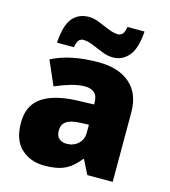

<svg xmlns="http://www.w3.org/2000/svg" viewBox="-115 -864 853 966"><g transform="rotate(15 311.5 -381.0)"><path d="M336 -563Q441 -563 500 -511Q559 -459 559 -363V0H427L390 -73H386Q363 -44 338.5 -25.5Q314 -7 282 1.5Q250 10 204 10Q132 10 84 -34Q36 -78 36 -169Q36 -258 97.5 -301Q159 -344 276 -349L368 -352V-360Q368 -397 350 -412.5Q332 -428 301 -428Q268 -428 228 -416.5Q188 -405 147 -387L92 -513Q140 -538 200.5 -550.5Q261 -563 336 -563ZM325 -245Q273 -243 251.5 -226.5Q230 -210 230 -180Q230 -152 245 -138.5Q260 -125 285 -125Q320 -125 344.5 -147Q369 -169 369 -204V-247ZM107 -604Q113 -696 144.5 -733.5Q176 -771 230 -771Q255 -771 283.5 -759.5Q312 -748 340.5 -736Q369 -724 394 -724Q403 -724 413.5 -732.5Q424 -741 429 -772H518Q512 -682 479 -643.5Q446 -605 398 -605Q369 -605 339.5 -617Q310 -629 282.5 -640.5Q255 -652 230 -652Q221 -652 211 -644Q201 -636 195 -604Z"/></g></svg>

Font: Noto Kufi Arabic Black
Style: Regular
Weight: 900
Designer: Monotype Design Team, David Williams, Khaled Hosny
Foundry: Google LLC
Version: Version 2.109; ttfautohint (v1.8.4.7-5d5b)